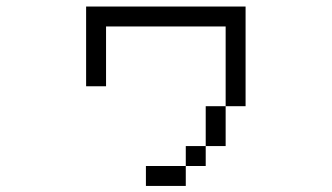

<svg xmlns="http://www.w3.org/2000/svg" viewBox="-20 -458 1040 602"><path d="M562.5 62.5H437.5V125H562.5ZM562.5 62.5H625V0H562.5ZM625 0H687.5Q687.5 0 687.5 -125H625Q625 -125 625 0ZM687.5 -125H750V-437.5H250Q250 -437.5 250 -187.5H312.5V-375H687.5Q687.5 -375 687.5 -125Z"/></svg>

Font: CalcUnifontExMono
Style: Regular
Weight: 500
Version: Version 15.0.06